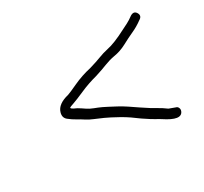

<svg xmlns="http://www.w3.org/2000/svg" viewBox="-76 -492 543 510"><g transform="rotate(-30 195.5 -237.0)"><path d="M387.2 -380C383 -387.3 376.9 -388.7 368.8 -384C360.9 -378.2 354.2 -373.9 348.6 -371.1C342.9 -368.4 337.6 -365.7 332.5 -363C305.6 -348.9 284.6 -340.6 270.9 -338C259.3 -335.4 249.4 -332.4 240.9 -329C232.5 -325.7 220.9 -321.8 205.5 -317.3C185.8 -312.9 167.5 -306.7 150.5 -298.8C133.5 -290.9 122.9 -286.3 118.7 -285C95.8 -279.5 82.2 -269.5 78 -255C75 -245 77.1 -237.2 84.2 -231.5C91.3 -225.8 98.3 -221.2 105 -217.5C111.8 -213.8 118.2 -210 124.2 -206C130.2 -202 137.3 -198.3 145.5 -195C153.6 -191.7 162.1 -188 171 -184C179.9 -180 193 -173.3 209.7 -164C226.1 -154.8 240.3 -144.7 255 -133.6C271.4 -122.5 282.2 -115.7 287.4 -113C292.6 -110.3 297.5 -107.5 302.1 -104.5C332.2 -84.5 350.5 -81.8 356.8 -96.5C358.4 -100.2 358.4 -103.7 356.9 -107C355.5 -110.3 353.1 -112.3 349.9 -113L331 -120C321.6 -127 313.1 -132.4 305.7 -136.3C298.3 -140.1 285.2 -148.2 266.6 -160.8C248.3 -173.3 233.2 -184 216.6 -192.8C199.9 -201.6 188.6 -207.7 181.5 -211C174.4 -214.3 167.2 -217.3 159.9 -220C152.7 -222.7 146.2 -226 140.5 -230C134.8 -234 128.6 -238 121.9 -242C109.4 -247.3 104.4 -251 106.8 -253.1C107.6 -253.8 111.9 -255.5 119.6 -258.1C127.2 -260.7 139.5 -265.7 156.4 -273.1C173.3 -280.6 191.2 -286.6 208.5 -291.1C223 -295.7 235 -299.9 244.7 -303.8C254.3 -307.6 264.3 -310.6 275.5 -312.7C289 -314.8 302 -319.2 314.5 -325.9C327 -332.6 338.7 -338.5 349.6 -343.4C360.6 -348.3 371.1 -354.5 381.3 -362C389.4 -366.7 391.4 -372.7 387.2 -380Z"/></g></svg>

Font: Proton
Style: BdCndIt
Weight: 500
Version: Version 1.017